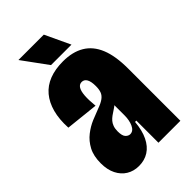

<svg xmlns="http://www.w3.org/2000/svg" viewBox="-214 -748 829 829"><g transform="rotate(-45 200.0 -334.0)"><path d="M118 12Q86 12 61.5 -3Q37 -18 23 -46Q9 -74 9 -113Q9 -158 25 -188Q41 -218 66 -237.5Q91 -257 118.5 -268.5Q146 -280 168 -288Q193 -297 206.5 -307Q220 -317 225 -330.5Q230 -344 230 -364Q230 -392 222 -406Q214 -420 199 -420Q185 -420 177 -407.5Q169 -395 167 -369.5Q165 -344 169 -305L19 -321Q16 -374 27 -415Q38 -456 61.5 -484Q85 -512 121 -526Q157 -540 205 -540Q263 -540 302.5 -516.5Q342 -493 362 -444.5Q382 -396 382 -319V-192Q382 -160 382 -128Q382 -96 382 -64Q382 -32 382 0H248Q248 -34 248 -67.5Q248 -101 248 -135H240Q236 -87 220 -54Q204 -21 178 -4.5Q152 12 118 12ZM188 -112Q198 -112 205.5 -118Q213 -124 218 -135Q223 -146 225.5 -159Q228 -172 228 -185V-256L249 -272Q241 -260 231 -251.5Q221 -243 210.5 -236.5Q200 -230 190.5 -223Q181 -216 174 -208Q167 -200 162.5 -188Q158 -176 158 -159Q158 -132 167.5 -122Q177 -112 188 -112ZM157 -565 73 -680H228L282 -565Z"/></g></svg>

Font: Bricolage Grotesque 96pt ExtraBold Condensed
Style: Regular
Weight: 800
Width: 3
Version: Version 1.001;gftools[0.9.33.dev8+g029e19f]